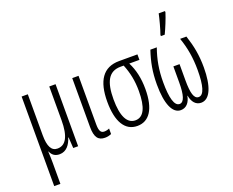

<svg xmlns="http://www.w3.org/2000/svg" viewBox="-153 -1048 1877 1547"><g transform="rotate(-20 786.0 -274.0)"><path d="M357 -532H303V-243C303 -106 267 -39 195 -39C145 -39 119 -84 119 -181V-532H66V236H119V56C119 29 118 -4 116 -42H118C134 -6 159 10 196 10C256 10 289 -39 306 -93H309L315 0H357Z M554 -532H500V-113C500 -23 528 10 585 10C606 10 623 6 640 -2V-49C631 -44 612 -39 597 -39C569 -39 554 -56 554 -115Z M1024 -248C1024 -342 1006 -418 972 -485H1059V-532H902C763 -532 700 -434 700 -256C700 -85 757 10 863 10C964 10 1024 -76 1024 -248ZM754 -257C754 -406 794 -485 897 -485H924C954 -411 969 -339 969 -252C969 -111 934 -38 863 -38C793 -38 754 -111 754 -257Z M1287 -606H1320C1343 -654 1371 -722 1387 -773V-784H1333C1326 -748 1300 -650 1287 -617ZM1479 -532H1425C1457 -441 1472 -352 1472 -249C1472 -114 1451 -40 1406 -40C1366 -40 1351 -94 1351 -204V-342H1298V-204C1298 -97 1281 -40 1242 -40C1198 -40 1177 -116 1177 -249C1177 -356 1193 -441 1225 -532H1170C1139 -439 1123 -358 1123 -250C1123 -83 1164 10 1235 10C1282 10 1313 -25 1323 -81H1325C1335 -25 1364 10 1410 10C1486 10 1526 -91 1526 -250C1526 -356 1510 -437 1479 -532Z"/></g></svg>

Font: Noto Sans Display Condensed Light
Style: Regular
Weight: 300
Width: 3
Designer: Monotype Design Team
Foundry: Monotype Imaging Inc.
Version: Version 1.900